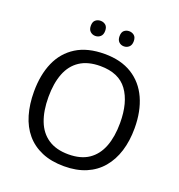

<svg xmlns="http://www.w3.org/2000/svg" viewBox="-159 -1091 1099 1181"><g transform="rotate(20 390.5 -500.0)"><path d="M720 -409Q720 -326 699 -258.5Q678 -191 636.5 -142Q595 -93 533.5 -67Q472 -41 391 -41Q307 -41 245 -67.5Q183 -94 142 -142.5Q101 -191 81 -259Q61 -327 61 -410Q61 -520 97 -602Q133 -684 206.5 -730Q280 -776 392 -776Q499 -776 572 -730.5Q645 -685 682.5 -602.5Q720 -520 720 -409ZM156 -409Q156 -319 181 -254Q206 -189 258.5 -154Q311 -119 391 -119Q472 -119 523.5 -154Q575 -189 600 -254Q625 -319 625 -409Q625 -544 569 -620.5Q513 -697 392 -697Q311 -697 258.5 -662.5Q206 -628 181 -563.5Q156 -499 156 -409ZM251 -910Q251 -936 265 -947.5Q279 -959 298 -959Q317 -959 331 -947.5Q345 -936 345 -910Q345 -885 331 -872.5Q317 -860 298 -860Q279 -860 265 -872.5Q251 -885 251 -910ZM439 -910Q439 -936 452.5 -947.5Q466 -959 485 -959Q504 -959 518 -947.5Q532 -936 532 -910Q532 -885 518 -872.5Q504 -860 485 -860Q466 -860 452.5 -872.5Q439 -885 439 -910Z"/></g></svg>

Font: Noto Sans Tamil UI
Style: Regular
Weight: 400
Designer: Jelle Bosma - Monotype Design Team
Foundry: Monotype Imaging Inc.
Version: Version 2.004